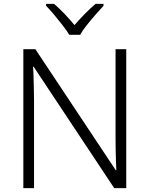

<svg xmlns="http://www.w3.org/2000/svg" viewBox="-20 -967 769 987"><path d="M629 0H567L153 -624H150Q152 -598 152.5 -570Q153 -542 154 -512.5Q155 -483 155 -451V0H100V-714H162L575 -92H578Q577 -113 576 -142Q575 -171 574.5 -202.5Q574 -234 574 -261V-714H629ZM336 -788Q323 -810 302 -837Q281 -864 258.5 -891Q236 -918 217 -937V-947H258Q285 -924 312.5 -895Q340 -866 363 -838Q387 -866 415.5 -895Q444 -924 471 -947H512V-937Q494 -918 470.5 -891Q447 -864 425.5 -837Q404 -810 392 -788Z"/></svg>

Font: Noto Sans Khmer Light
Style: Regular
Weight: 300
Version: Version 2.003